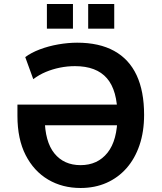

<svg xmlns="http://www.w3.org/2000/svg" viewBox="-20 -928 807 958"><path d="M382 10Q291 10 220 -32Q149 -74 108 -154Q67 -234 67 -350V-406H615V-303H168L203 -338Q204 -221 251.5 -162.5Q299 -104 382 -104Q467 -104 516.5 -166Q566 -228 566 -350Q566 -477 513.5 -537.5Q461 -598 354 -598Q316 -598 279 -590.5Q242 -583 208.5 -569Q175 -555 146 -533L106 -643Q135 -665 178.5 -681.5Q222 -698 271 -706.5Q320 -715 365 -715Q475 -715 549.5 -674Q624 -633 661.5 -553Q699 -473 699 -355Q699 -271 676 -203.5Q653 -136 611 -88.5Q569 -41 511 -15.5Q453 10 382 10ZM420 -785V-908H550V-785ZM214 -785V-908H344V-785Z"/></svg>

Font: Nunito Sans 7pt SemiCondensed
Style: Bold
Weight: 700
Width: 4
Designer: Vernon Adams
Foundry: Vernon Adams
Version: Version 3.101;gftools[0.9.27]